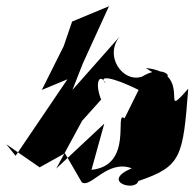

<svg xmlns="http://www.w3.org/2000/svg" viewBox="-24 -557 623 615"><path d="M241 -353 325 -537 207 -488 180 -409 110 -269 192 -303 26 -58 -4 -95 103 -21 184 -66 238 27C267 47 319 -47 398 -18C297 25 410 58 419 23C557 -24 562 -53 579 -273C480 -160 602 -325 443 -339C555 -264 520 -366 432 -312C370 -289 305 -380 363 -444L208 -269ZM375 -178C340 -206 406 -27 269 -13L310 -161L156 -17L239 -170L300 -238C278 -292 295 -326 315 -289C287 -318 338 -310 420 -269Z"/></svg>

Font: Asimov Silicon
Style: Regular
Weight: 400
Designer: Google
Version: Version 2.000980; 2014